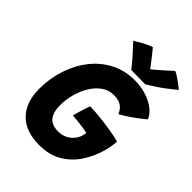

<svg xmlns="http://www.w3.org/2000/svg" viewBox="-254 -1019 1172 1172"><g transform="rotate(45 331.5 -433.0)"><path d="M299.6 24Q180.9 24 118.2 -39.9Q55.5 -103.9 55.5 -218.4Q55.5 -307.9 81.8 -388.9Q108 -470 157.2 -533.1Q206.4 -596.2 275.9 -632.6Q345.4 -669 431.4 -669Q481.6 -669 527.7 -655.2Q573.8 -641.5 607.9 -616.4Q642.1 -591.4 656.5 -556.9Q644.8 -546.1 619.6 -526.6Q594.4 -507.1 564.1 -486.6Q533.9 -466.1 506.8 -451.9Q499.9 -468.8 488 -483.1Q476.1 -497.5 456.3 -506.2Q436.5 -515 405.6 -515Q361.9 -515 326.9 -490.2Q292 -465.5 267.2 -424.7Q242.4 -383.9 229.3 -334.8Q216.2 -285.8 216.2 -236.6Q216.2 -181.8 240.1 -149.2Q264 -116.6 322.5 -116.6Q354.1 -116.6 379.4 -129.4Q404.8 -142.1 421.8 -163.2Q438.9 -184.2 445.1 -208.8Q446.6 -215.6 447.8 -221.4Q449 -227.1 449.9 -232.1Q441.8 -234.2 424.8 -237.1Q407.9 -240 387.2 -242.7Q366.6 -245.4 347.4 -247.2Q328.2 -249 315.6 -249.4Q319.1 -263.2 325.6 -285.1Q332.1 -306.9 339.1 -328.7Q346.1 -350.5 351.4 -363.9Q386.6 -363.2 436.2 -358.1Q485.8 -352.9 535.4 -344.9Q585 -337 619.5 -327.2Q618.6 -309 614.8 -285.8Q611 -262.6 605.9 -243.4Q586.6 -171 547.1 -110.1Q507.5 -49.2 446.3 -12.6Q385.1 24 299.6 24ZM565.8 -883.6Q578 -878.5 593.2 -868.8Q608.5 -859 623.4 -848.1Q638.2 -837.2 649.2 -828.4Q660.1 -819.6 663.1 -816.8Q597.9 -763.2 554.6 -734.8Q511.2 -706.2 493.8 -696.5Q483.1 -696.5 460.1 -696.8Q437 -697 412.4 -697.2Q387.8 -697.5 371.8 -697.9Q344.6 -732.8 315.6 -765.5Q286.6 -798.2 254.4 -832.2Q266.2 -839.6 285.8 -851.4Q305.4 -863.1 327.2 -873.9Q349 -884.8 366.4 -889.6Q380.6 -872.6 394.6 -855.1Q408.6 -837.6 420.5 -821.9Q432.4 -806.2 441.2 -794.8Q450 -783.2 453.5 -778.2H445.6Q453.4 -784.6 474 -802.2Q494.6 -819.9 519.8 -841.9Q545 -864 565.8 -883.6Z"/></g></svg>

Font: Grandstander Thin
Style: Italic
Weight: 100
Italic angle: -15°
Designer: Tyler Finck
Foundry: Etcetera Type Co
Version: Version 1.200